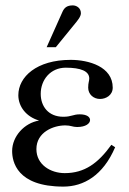

<svg xmlns="http://www.w3.org/2000/svg" viewBox="-20 -682 479 712"><path d="M393 -145C344 -77 294 -40 220 -40C168 -40 115 -71 115 -129C115 -192 178 -217 222 -217C243 -217 249 -211 266 -211C298 -211 314 -224 314 -237C314 -248 302 -258 276 -258C251 -258 245 -249 215 -249C159 -249 131 -288 131 -334C131 -386 167 -431 224 -431C280 -431 311 -418 311 -391C311 -381 307 -376 307 -357C307 -332 327 -315 351 -315C373 -315 398 -329 398 -357C398 -435 309 -460 242 -460C116 -460 48 -397 48 -329C48 -287 77 -249 125 -235C70 -226 25 -176 25 -122C25 -83 42 10 215 10C290 10 362 -31 407 -136ZM153 -507H187L253 -588C269 -607 280 -621 280 -633C280 -653 263 -662 250 -662C229 -662 219 -654 212 -639Z"/></svg>

Font: XITS
Style: Regular
Weight: 400
Designer: MicroPress Inc., with final additions and corrections provided by Coen Hoffman, Elsevier (retired)
Version: Version 1.302